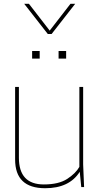

<svg xmlns="http://www.w3.org/2000/svg" viewBox="-20 -990 530 1016"><path d="M60 0ZM219 6Q60 6 60 -146V-530H80V-155Q80 -14 212 -14Q291 -14 336 -43.5Q381 -73 400 -107V-530H420V-120L425 0H410L402 -81Q347 6 219 6ZM330 -680H290V-720H330ZM190 -680H150V-720H190ZM378 -810ZM253 -810H233L108 -970H133L243 -828L353 -970H378Z"/></svg>

Font: Tanohe Sans Thin
Style: Regular
Weight: 100
Designer: Village Type and Design LLC & Cristiano Sobral
Foundry: Cooper Hewitt Smithsonian Design Museum
Version: Version 1.00;September 29, 2021;FontCreator 13.0.0.2655 64-b